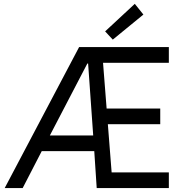

<svg xmlns="http://www.w3.org/2000/svg" viewBox="-20 -960 939 980"><path d="M3.9 0 383.8 -719.7H440.4L446.3 -635.7H425.8L219.7 -240.2L95.7 0ZM177.7 -188.5V-268.6H507.8V-188.5ZM473.6 0 458 -236.3 423.8 -719.7H841.8V-639.6H505.9L549.8 -80.1H841.8V0ZM522.5 -326.2 515.6 -406.2H797.9V-326.2ZM555.7 -757.8 516.6 -799.8 668 -940.4 711.9 -885.7Z"/></svg>

Font: Reddit Sans
Style: Regular
Weight: 400
Designer: Stephen Hutchings
Foundry: Reddit
Version: Version 1.014